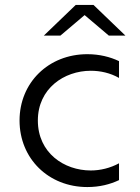

<svg xmlns="http://www.w3.org/2000/svg" viewBox="-20 -750 565 776"><path d="M333 6C383 6 425 -5 461 -22V-90C426 -71 386 -61 347 -61C239 -61 133 -132 133 -263C133 -392 239 -464 347 -464C386 -464 426 -455 461 -435V-503C425 -520 382 -531 333 -531C176 -531 59 -416 59 -263C59 -109 176 6 333 6ZM157 -606H224L322 -689L420 -606H487L358 -730H286Z"/></svg>

Font: Chess Sans
Style: Regular
Weight: 400
Designer: Wolf Bōese
Foundry: Wolf Bōese
Version: Version 7.223;Glyphs 3.3 (3306)